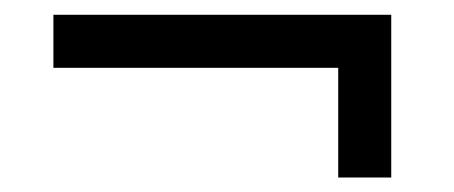

<svg xmlns="http://www.w3.org/2000/svg" viewBox="-20 -411 626 265"><path d="M446.8 -166V-317.4H53.7V-390.6H520V-166Z"/></svg>

Font: Andika Cyr
Style: Regular
Weight: 400
Designer: Victor Gaultney, Annie Olsen, Julie Remington, Don Collingsworth, Eric Hays, Becca Hirsbrunner
Foundry: SIL International
Version: Version 5.000